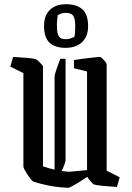

<svg xmlns="http://www.w3.org/2000/svg" viewBox="-20 -882 625 911"><path d="M91 -535 29 -566 42 -612Q76 -610 108 -607.5Q140 -605 152 -600Q155 -599 162.5 -592Q170 -585 177 -577Q184 -569 184 -566V-93Q198 -88 211.5 -84Q225 -80 239 -77V-517Q239 -528 247.5 -552Q256 -576 266 -603H291V-123Q291 -117 286 -102Q281 -87 272 -71Q291 -68 310 -67L393 -75V-543L331 -558V-597Q347 -600 374.5 -603.5Q402 -607 426 -609.5Q450 -612 454 -612Q457 -612 465 -605Q473 -598 479.5 -589.5Q486 -581 486 -578V-72L548 -41L535 5Q501 3 469 0Q437 -3 425 -7Q422 -8 410 -21.5Q398 -35 394 -43Q377 -31 357.5 -19Q338 -7 323 1Q308 9 304 9Q255 7 213.5 -1Q172 -9 137 -21Q133 -23 121.5 -38Q110 -53 100.5 -69.5Q91 -86 91 -92ZM291 -655Q242 -655 215.5 -679Q189 -703 189 -760Q189 -808 216.5 -835Q244 -862 293 -862Q343 -862 370.5 -838Q398 -814 398 -757Q398 -709 369.5 -682Q341 -655 291 -655ZM291 -696Q304 -696 314 -699.5Q324 -703 333 -707Q335 -715 336 -727.5Q337 -740 337 -756Q337 -796 326.5 -808.5Q316 -821 293 -821Q280 -821 271.5 -818Q263 -815 254 -810Q253 -802 251.5 -789.5Q250 -777 250 -761Q250 -721 259.5 -708.5Q269 -696 291 -696Z"/></svg>

Font: Grenze Gotisch
Style: Regular
Weight: 400
Designer: Renata Polastri
Foundry: Omnibus-Type
Version: Version 1.001